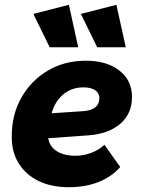

<svg xmlns="http://www.w3.org/2000/svg" viewBox="-20 -770 587 800"><path d="M266 10Q194 10 140.5 -16Q87 -42 57.5 -90Q28 -138 29 -203Q29 -293 69.5 -364Q110 -435 179.5 -476Q249 -517 338 -517Q425 -517 477.5 -476Q530 -435 530 -366Q530 -296 481 -254Q432 -212 348 -206L181 -194Q186 -160 216 -140.5Q246 -121 295 -121Q328 -121 361 -133.5Q394 -146 415 -167L481 -74Q446 -34 391.5 -12Q337 10 266 10ZM328 -406Q279 -406 244 -377Q209 -348 195 -298L328 -307Q359 -309 376.5 -322.5Q394 -336 394 -361Q394 -382 376.5 -394Q359 -406 328 -406ZM385 -573 317 -712 465 -750 504 -573ZM187 -573 119 -712 267 -750 306 -573Z"/></svg>

Font: Livvic
Style: Bold Italic
Weight: 700
Italic angle: -10°
Designer: Jacques Le Bailly, Baron von Fonthausen
Version: Version 1.001; ttfautohint (v1.8.2)